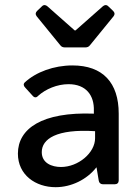

<svg xmlns="http://www.w3.org/2000/svg" viewBox="-20 -739 562 770"><path d="M340.8 -557.6 435.5 -673.8C441.4 -681.6 440.4 -688.5 433.6 -695.3L414.1 -713.9C407.2 -720.7 399.4 -719.7 392.6 -713.9L283.2 -617.2H279.3L169.9 -713.9C163.1 -719.7 155.3 -720.7 148.4 -713.9L128.9 -695.3C122.1 -688.5 121.1 -681.6 127 -673.8L221.7 -557.6C226.6 -550.8 233.4 -548.8 241.2 -548.8H321.3C329.1 -548.8 335.9 -550.8 340.8 -557.6ZM270.5 -476.6C196.3 -476.6 124 -450.2 79.1 -408.2C73.2 -402.3 74.2 -394.5 81.1 -387.7L111.3 -354.5C118.2 -346.7 126 -346.7 132.8 -354.5C163.1 -381.8 209 -401.4 254.9 -401.4C325.2 -401.4 358.4 -356.4 356.4 -294.9V-283.2C147.5 -291 51.8 -222.7 51.8 -123C51.8 -37.1 123 11.7 203.1 11.7C265.6 11.7 328.1 -18.6 366.2 -67.4H367.2L376 -14.6C377 -5.9 383.8 0 392.6 0H440.4C450.2 0 456.1 -5.9 456.1 -15.6V-283.2C456.1 -407.2 392.6 -476.6 270.5 -476.6ZM224.6 -69.3C187.5 -69.3 147.5 -85 147.5 -128.9C147.5 -181.6 206.1 -222.7 361.3 -212.9V-184.6C361.3 -126 293.9 -69.3 224.6 -69.3Z"/></svg>

Font: Ed Sans Neue Medium
Style: Regular
Weight: 500
Designer: Stephen Hutchings
Version: Version 1.004;PS 001.004;hotconv 1.0.88;makeotf.lib2.5.64775